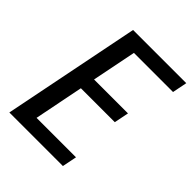

<svg xmlns="http://www.w3.org/2000/svg" viewBox="-202 -824 936 936"><g transform="rotate(45 266.5 -355.5)"><path d="M420.9 -330.1H187L136.2 -75.2H408.2L393.1 0H23.9L166 -710.9H532.7L517.6 -634.8H248L202.1 -405.8H436Z"/></g></svg>

Font: RobotoCondensed-Italic
Style: Italic
Weight: 400
Designer: Google
Version: Version 1.200311; 2013